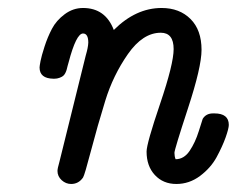

<svg xmlns="http://www.w3.org/2000/svg" viewBox="-20 -456 593 481"><path d="M79.1 -287.1Q79.1 -290 81.5 -303Q84 -315.9 91.6 -339.4Q99.1 -362.8 110.1 -383.8Q121.1 -404.8 142.1 -420.4Q163.1 -436 188 -436Q244.1 -436 265.1 -380.9Q320.3 -436 384.8 -436Q429.7 -436 457.3 -408.4Q484.9 -380.9 484.9 -331.1Q484.9 -288.1 450.9 -184.6Q417 -81.1 417 -73.2Q417 -64.5 419.9 -57.1Q440.9 -57.1 455.1 -78.1Q469.2 -99.1 478 -127.4Q486.8 -155.8 487.8 -158.2Q496.1 -171.9 513.7 -171.9Q514.2 -171.9 515.1 -171.9H517.1Q553.2 -171.9 553.2 -143.1Q553.2 -134.3 545.2 -111.6Q537.1 -88.9 522.5 -62Q507.8 -35.2 481 -15.1Q454.1 4.9 421.9 4.9Q388.7 4.9 367.9 -17.6Q347.2 -40 347.2 -76.2Q347.2 -96.2 381.1 -196Q415 -295.9 415 -333Q415 -374 382.8 -374Q337.9 -374 300.5 -320.6Q263.2 -267.1 243.7 -203.6Q224.1 -140.1 208 -78.6Q191.9 -17.1 188 -11.2Q176.8 4.9 158.2 4.9Q145 4.9 134.5 -4.6Q124 -14.2 124 -27.8Q124 -33.7 128.9 -50.8L194.8 -316.9Q200.7 -336.9 201.2 -349.1Q201.2 -372.1 188 -372.1Q170.9 -372.1 151.9 -299.8Q150.9 -296.9 149.4 -291Q147.9 -285.2 147 -281.5Q146 -277.8 143.6 -272.9Q141.1 -268.1 137.9 -265.6Q134.8 -263.2 128.9 -261Q123 -258.8 116.2 -258.8H113.8Q79.1 -259.3 79.1 -287.1Z"/></svg>

Font: CMU Typewriter Text
Style: Italic
Weight: 500
Italic angle: -14.04°
Version: Version 0.7.0